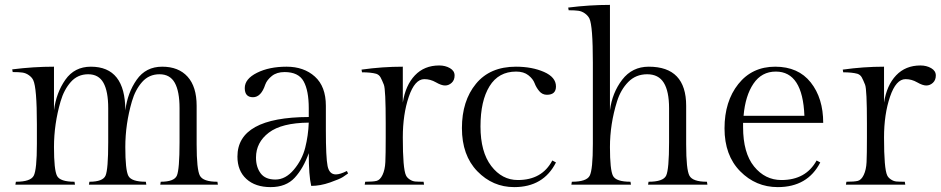

<svg xmlns="http://www.w3.org/2000/svg" viewBox="-20 -756 3851 786"><path d="M785 -323V-165Q785 -61 798.5 -36.5Q812 -12 870 -12L872 0H636L638 -12Q693 -12 704 -37Q715 -62 715 -174V-313Q715 -382 695.5 -417Q676 -452 633 -452Q590 -452 562 -420.5Q534 -389 520 -341Q493 -248 493 -154Q493 -60 505.5 -36Q518 -12 577 -12L579 0H344L346 -12Q401 -12 412 -37Q423 -62 423 -174V-313Q423 -382 403.5 -417Q384 -452 341 -452Q298 -452 270 -420.5Q242 -389 228 -341Q201 -248 201 -154Q201 -60 213.5 -36Q226 -12 285 -12L287 0H43L45 -12Q105 -12 118 -36.5Q131 -61 131 -167V-247Q131 -397 116 -428Q111 -439 98.5 -448Q86 -457 71.5 -459Q57 -461 32 -461L30 -472Q117 -483 201 -483V-304Q210 -376 247.5 -429.5Q285 -483 352 -483Q493 -483 493 -304Q502 -376 539.5 -429.5Q577 -483 644 -483Q711 -483 748 -442Q785 -401 785 -323Z M1314 -323V-222Q1314 -111 1321 -76.5Q1328 -42 1355 -42Q1372 -42 1400 -56L1405 -46Q1397 -40 1384 -31.5Q1371 -23 1331 -9Q1291 5 1254 5Q1244 -37 1244 -129Q1222 -67 1186.5 -28.5Q1151 10 1088 10Q1025 10 988.5 -23.5Q952 -57 952 -115Q952 -276 1244 -277V-313Q1244 -385 1223 -423Q1202 -461 1145 -461Q1113 -461 1093 -445Q1073 -429 1066 -410Q1049 -358 1015.5 -358Q982 -358 982 -395.5Q982 -433 1032 -458Q1082 -483 1153 -483Q1224 -483 1269 -442.5Q1314 -402 1314 -323ZM1244 -254Q1133 -253 1080.5 -213Q1028 -173 1028 -111Q1028 -72 1047 -46.5Q1066 -21 1107.5 -21Q1149 -21 1183 -61.5Q1217 -102 1229.5 -151.5Q1242 -201 1244 -254Z M1778 -488Q1803 -488 1822 -477Q1841 -466 1841 -447Q1841 -428 1829 -417Q1817 -406 1802 -406Q1787 -406 1764.5 -419Q1742 -432 1717 -432Q1678 -432 1653.5 -360Q1629 -288 1629 -193Q1629 -65 1642 -38Q1646 -29 1657 -21.5Q1668 -14 1680 -13Q1692 -12 1714 -12L1716 0H1473L1475 -12Q1507 -12 1521.5 -15.5Q1536 -19 1546 -40Q1556 -61 1557.5 -92.5Q1559 -124 1559 -193V-251Q1559 -390 1551.5 -409Q1544 -428 1538 -439Q1532 -450 1520 -454Q1498 -460 1462 -460L1460 -471Q1545 -483 1629 -483V-336Q1640 -407 1678.5 -447.5Q1717 -488 1778 -488Z M2085 10Q1997 10 1934 -55Q1871 -120 1871 -231.5Q1871 -343 1928.5 -413Q1986 -483 2092 -483Q2158 -483 2207 -461.5Q2256 -440 2256 -402Q2256 -368 2219 -368Q2200 -368 2187.5 -383Q2175 -398 2168.5 -415.5Q2162 -433 2143 -448Q2124 -463 2093 -463Q2021 -463 1984 -403Q1947 -343 1947 -238.5Q1947 -134 1991 -76.5Q2035 -19 2100 -19Q2199 -19 2241 -99L2256 -91Q2205 10 2085 10Z M2477 -736V-304Q2486 -376 2527 -429.5Q2568 -483 2636 -483Q2789 -483 2789 -323V-165Q2789 -61 2802.5 -36.5Q2816 -12 2874 -12L2876 0H2633L2635 -12Q2695 -12 2707 -37Q2719 -62 2719 -174V-313Q2719 -382 2697.5 -417Q2676 -452 2629.5 -452Q2583 -452 2552 -420.5Q2521 -389 2506 -341Q2477 -248 2477 -154Q2477 -60 2489.5 -36Q2502 -12 2561 -12L2563 0H2319L2321 -12Q2381 -12 2394 -36.5Q2407 -61 2407 -167V-500Q2407 -650 2393 -680Q2387 -692 2374.5 -701Q2362 -710 2347.5 -712Q2333 -714 2308 -714L2306 -725Q2393 -736 2477 -736Z M3350 -253H3022V-236Q3022 -130 3067 -74.5Q3112 -19 3179 -19Q3279 -19 3323 -99L3338 -91Q3286 10 3164 10Q3074 10 3010 -55Q2946 -120 2946 -230.5Q2946 -341 3002.5 -412Q3059 -483 3153.5 -483Q3248 -483 3299 -418.5Q3350 -354 3350 -253ZM3156 -463Q3098 -463 3064.5 -413.5Q3031 -364 3024 -282H3273Q3266 -463 3156 -463Z M3748 -488Q3773 -488 3792 -477Q3811 -466 3811 -447Q3811 -428 3799 -417Q3787 -406 3772 -406Q3757 -406 3734.5 -419Q3712 -432 3687 -432Q3648 -432 3623.5 -360Q3599 -288 3599 -193Q3599 -65 3612 -38Q3616 -29 3627 -21.5Q3638 -14 3650 -13Q3662 -12 3684 -12L3686 0H3443L3445 -12Q3477 -12 3491.5 -15.5Q3506 -19 3516 -40Q3526 -61 3527.5 -92.5Q3529 -124 3529 -193V-251Q3529 -390 3521.5 -409Q3514 -428 3508 -439Q3502 -450 3490 -454Q3468 -460 3432 -460L3430 -471Q3515 -483 3599 -483V-336Q3610 -407 3648.5 -447.5Q3687 -488 3748 -488Z"/></svg>

Font: Gilda Display
Style: Regular
Weight: 400
Designer: Eduardo Rodriguez Tunni
Foundry: Eduardo Rodriguez Tunni
Version: Version 1.001